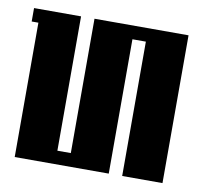

<svg xmlns="http://www.w3.org/2000/svg" viewBox="-58 -502 595 563"><g transform="rotate(10 240.0 -220.0)"><path d="M0 -440H140V-40H180V-440H460V0H340V-400H300V0H20V-400H0Z"/></g></svg>

Font: SOV_poster
Style: Bold
Weight: 700
Version: Version 1.00